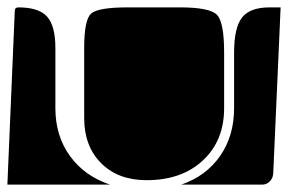

<svg xmlns="http://www.w3.org/2000/svg" viewBox="-20 -510 780 520"><path d="M208 -190V-380Q208 -456 226.5 -473Q245 -490 326 -490H467Q548 -490 567.5 -470Q587 -450 587 -368V-217Q587 -129 529.5 -75.5Q472 -22 377 -22Q300 -22 254 -68Q208 -114 208 -190ZM471 -10Q538 -33 576 -87.5Q614 -142 614 -217V-368Q614 -435 635.5 -462.5Q657 -490 710 -490H740L720 -40Q719 -27 710.5 -18.5Q702 -10 690 -10ZM0 -10 20 -480Q20 -490 30 -490Q85 -490 107.5 -465Q130 -440 130 -380V-217Q130 -142 169.5 -87.5Q209 -33 278 -10Z"/></svg>

Font: PrimecolorB
Style: Medium
Weight: 500
Designer: gluk
Foundry: gluk
Version: Version 0.672